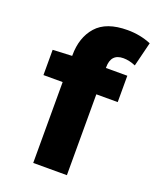

<svg xmlns="http://www.w3.org/2000/svg" viewBox="-145 -875 791 963"><g transform="rotate(20 250.0 -394.0)"><path d="M494.1 -763.7 461.9 -633.8Q427.7 -648.4 396.5 -648.4Q330.1 -648.4 330.1 -576.2V-572.3H444.3V-431.6H330.1V0H150.4V-431.6H47.9V-566.4L150.4 -571.3V-574.2Q150.4 -669.9 202.6 -729Q254.9 -788.1 368.2 -788.1Q435.5 -788.1 494.1 -763.7Z"/></g></svg>

Font: GenEi Gothic M Heavy
Style: Regular
Weight: 800
Designer: o_tamon (Modified); [Source Han Sans]
Ryoko NISHIZUKA  (kana & ideographs); Paul D. Hunt (Latin, Greek & Cyrillic); Wenl
Version: Version 1.1a;Original Version 1.004